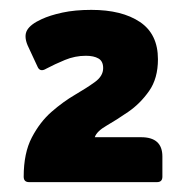

<svg xmlns="http://www.w3.org/2000/svg" viewBox="-20 -586 371 389"><path d="M172 -308H266Q309 -308 309 -269V-228Q309 -217 298 -217H39Q28 -217 28 -228Q28 -276 44.5 -307.5Q61 -339 84.5 -359.5Q108 -380 132 -394Q156 -408 172.5 -420Q189 -432 189 -448Q189 -462 179.5 -467.5Q170 -473 154 -473Q132 -473 111.5 -464.5Q91 -456 74 -447Q61 -439 56 -451L36 -494Q28 -513 35 -525Q42 -537 64 -547Q81 -555 106.5 -560.5Q132 -566 165 -566Q227 -566 263.5 -541.5Q300 -517 300 -466Q300 -427 282 -401.5Q264 -376 240 -359.5Q216 -343 196 -331.5Q176 -320 172 -308Z"/></svg>

Font: Zain Black
Style: Regular
Weight: 900
Designer: Zain,Boutros
Foundry: Mobile Telecommunications Company (Zain), 2024
Version: Version 1.50; ttfautohint (v1.8.4)